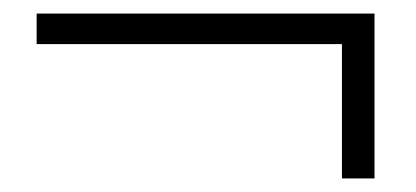

<svg xmlns="http://www.w3.org/2000/svg" viewBox="-20 -444 613 283"><path d="M34 -424V-379H484V-181H532V-424Z"/></svg>

Font: Noto Serif CJK JP Light
Style: Regular
Weight: 300
Designer: Ryoko NISHIZUKA 西塚涼子 (kana & ideographs); Frank Grießhammer (Latin, Greek & Cyrillic); Wenlong ZHANG 张文龙 (bopomofo); San
Foundry: Adobe Systems Incorporated
Version: Version 1.001;PS 1.001;hotconv 16.6.54;makeotf.lib2.5.65590